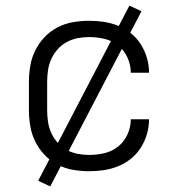

<svg xmlns="http://www.w3.org/2000/svg" viewBox="-20 -602 640 684"><path d="M298 8Q269 8 240 3Q211 -2 185 -15.5Q159 -29 139 -50Q119 -71 106 -97Q93 -123 88 -152Q83 -181 83 -210V-310Q83 -339 88 -368Q93 -397 106 -423Q119 -449 139 -470Q159 -491 185 -504.5Q211 -518 240 -523Q269 -528 298 -528Q324 -528 350.5 -524Q377 -520 401.5 -510Q426 -500 447 -483Q468 -466 482 -443.5Q496 -421 503.5 -395.5Q511 -370 511 -343Q511 -343 511 -343Q511 -343 511 -343H446Q446 -343 446 -343Q446 -343 446 -343Q446 -370 434.5 -396Q423 -422 401.5 -439.5Q380 -457 352.5 -463.5Q325 -470 298 -470Q277 -470 256.5 -466Q236 -462 217.5 -452Q199 -442 185 -426Q171 -410 162.5 -391Q154 -372 151 -351.5Q148 -331 148 -310V-210Q148 -189 151 -168.5Q154 -148 162.5 -129Q171 -110 185 -94Q199 -78 217.5 -68Q236 -58 256.5 -54Q277 -50 298 -50Q325 -50 352.5 -56.5Q380 -63 401.5 -80.5Q423 -98 434.5 -124Q446 -150 446 -177Q446 -177 446 -177Q446 -177 446 -177H511Q511 -177 511 -177Q511 -177 511 -177Q511 -150 503.5 -124.5Q496 -99 482 -76.5Q468 -54 447 -37Q426 -20 401.5 -10Q377 0 350.5 4Q324 8 298 8ZM159 62 116 42 441 -582 484 -562Z"/></svg>

Font: Iosevka SS04 Light Extended
Style: Regular
Weight: 300
Width: 7
Monospace: yes
Designer: Belleve Invis
Foundry: Belleve Invis
Version: Version 19.0.0; ttfautohint (v1.8.4)